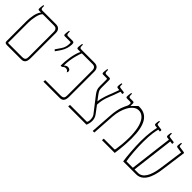

<svg xmlns="http://www.w3.org/2000/svg" viewBox="112 -1471 2296 2296"><g transform="rotate(45 1260.0 -323.5)"><path d="M76 0H318C362 0 388 -22 388 -92V-516C388 -565 362 -592 315 -592H82C67 -592 60 -603 60 -627V-647H47C43 -625 40 -597 40 -585C40 -571 44 -564 59 -564H89V-563C50 -518 40 -424 40 -369V-34C40 -11 47 0 76 0ZM67 -28V-369C67 -429 82 -534 119 -564H314C340 -564 361 -547 361 -509V-86C361 -44 349 -28 304 -28Z M534 -353 582 -424C607 -461 622 -516 622 -556C622 -586 614 -592 596 -592H516C501 -592 494 -603 494 -627V-647H481C477 -625 474 -597 474 -585C474 -571 478 -564 493 -564H582C594 -564 595 -559 595 -546C595 -508 587 -471 564 -438L516 -368Z M694 0H970C1014 0 1040 -22 1040 -92V-516C1040 -565 1014 -592 967 -592H738C723 -592 716 -603 716 -627V-647H703C699 -625 696 -597 696 -585C696 -571 700 -564 715 -564H756V-563C718 -488 704 -360 704 -285V-281H726C740 -295 751 -304 772 -304C791 -304 806 -293 812 -276C818 -283 821 -289 821 -296C821 -318 805 -332 779 -332C759 -332 748 -324 731 -309V-316C731 -424 767 -536 780 -564H966C992 -564 1013 -547 1013 -509V-86C1013 -44 1001 -28 956 -28H697Z M1113 0H1422C1432 -21 1440 -53 1440 -81C1440 -106 1434 -136 1412 -165L1342 -258C1345 -357 1378 -420 1402 -483L1432 -567L1465 -562C1467 -567 1469 -573 1469 -579C1469 -585 1467 -590 1460 -591L1404 -598C1385 -600 1382 -604 1382 -629V-647H1369C1365 -628 1362 -611 1362 -597C1362 -580 1366 -575 1381 -573L1407 -570L1375 -483C1355 -432 1325 -361 1318 -289L1296 -318C1253 -376 1237 -390 1237 -440V-571C1237 -584 1232 -592 1218 -592H1164C1149 -592 1142 -603 1142 -627V-647H1129C1125 -625 1122 -597 1122 -585C1122 -571 1126 -564 1141 -564H1198C1207 -564 1210 -560 1210 -550V-436C1210 -389 1223 -367 1256 -324L1385 -158C1403 -136 1414 -119 1414 -76C1414 -64 1413 -51 1409 -41C1406 -34 1404 -28 1396 -28H1116Z M1528 0H1555L1574 -291C1583 -422 1647 -564 1744 -564C1817 -564 1894 -493 1894 -252C1894 -170 1884 -89 1877 -47C1874 -30 1874 -28 1862 -28H1687L1684 0H1900C1918 -118 1921 -220 1921 -268C1921 -486 1859 -598 1724 -598H1704L1638 -531L1636 -532V-571C1636 -584 1631 -592 1617 -592H1568C1553 -592 1546 -603 1546 -627V-647H1533C1529 -625 1526 -597 1526 -585C1526 -571 1530 -564 1545 -564H1586C1607 -564 1615 -559 1615 -547C1615 -527 1614 -519 1605 -501C1592 -475 1556 -416 1547 -280Z M2043 0H2263C2409 0 2436 -205 2445 -272L2487 -579C2488 -587 2483 -590 2475 -591L2410 -600C2390 -602 2390 -609 2390 -633V-647H2377C2375 -638 2370 -615 2370 -597C2370 -581 2375 -577 2391 -575L2458 -565L2416 -263C2395 -113 2346 -28 2266 -28H2207L2273 -567L2308 -562C2310 -567 2312 -572 2312 -580C2312 -586 2309 -590 2303 -591L2242 -599C2223 -602 2220 -605 2220 -629V-647H2207C2203 -628 2200 -613 2200 -596C2200 -582 2204 -576 2219 -574L2246 -571L2179 -28H2070C2055 -110 2047 -235 2047 -334C2047 -461 2062 -528 2072 -566L2099 -562C2101 -567 2103 -572 2103 -580C2103 -586 2100 -590 2094 -591L2040 -598C2021 -600 2018 -604 2018 -629V-647H2005C2001 -628 1998 -612 1998 -595C1998 -581 2002 -575 2017 -573L2046 -570C2035 -520 2020 -436 2020 -318C2020 -212 2032 -71 2043 0Z"/></g></svg>

Font: Noto Serif Hebrew Condensed Thin
Style: Regular
Weight: 100
Width: 3
Designer: Monotype Design Team
Foundry: Monotype Imaging Inc.
Version: Version 2.004